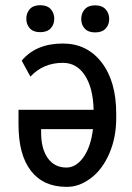

<svg xmlns="http://www.w3.org/2000/svg" viewBox="-20 -705 506 734"><path d="M233.9 -64.5Q271 -64.5 299.1 -104Q327.1 -143.6 335.4 -211.4H137.2V-198.7Q137.2 -136.2 162.8 -100.3Q188.5 -64.5 233.9 -64.5ZM220.2 -538.6Q313 -538.6 368.7 -466.1Q424.3 -393.6 424.3 -271V-252.9Q424.3 -179.2 397.9 -118.2Q371.6 -57.1 326.7 -23.4Q283.2 9.3 236.8 9.3Q235.4 9.3 233.9 9.3Q146 9.3 98.4 -51.8Q50.8 -112.8 50.8 -228.5V-285.2H337.9Q335.9 -368.7 304.7 -416.7Q273.4 -464.8 220.2 -464.8Q145.5 -464.8 96.2 -412.1L63 -473.1Q117.7 -538.6 220.2 -538.6ZM304 -595.7Q290.5 -610.4 290.5 -632.3Q290.5 -654.3 304 -669.4Q317.4 -684.6 343.8 -684.6Q370.1 -684.6 383.8 -669.4Q397.5 -654.3 397.5 -632.3Q397.5 -610.4 383.8 -595.7Q370.1 -581.1 343.8 -581.1Q317.4 -581.1 304 -595.7ZM94 -596.7Q80.6 -611.3 80.6 -633.3Q80.6 -655.3 94 -670.2Q107.4 -685.1 133.8 -685.1Q160.2 -685.1 173.8 -670.2Q187.5 -655.3 187.5 -633.3Q187.5 -611.3 173.8 -596.7Q160.2 -582 133.8 -582Q107.4 -582 94 -596.7Z"/></svg>

Font: MAUL Condensed
Style: Condensed Regular
Weight: 400
Designer: MAUL
Version: Version 1.0; 2020; ttfautohint (v1.8.3)